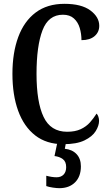

<svg xmlns="http://www.w3.org/2000/svg" viewBox="-20 -744 571 1004"><path d="M311 10Q223 10 164 -36Q105 -82 75 -164.5Q45 -247 45 -358Q45 -468 75.5 -550.5Q106 -633 166.5 -678.5Q227 -724 317 -724Q406 -724 452.5 -689.5Q499 -655 499 -609Q499 -576 474.5 -555Q450 -534 406 -534Q406 -567 397 -597.5Q388 -628 366.5 -647.5Q345 -667 309 -667Q233 -667 202 -585Q171 -503 171 -358Q171 -210 208 -132.5Q245 -55 331 -55Q373 -55 402 -68.5Q431 -82 450.5 -104Q470 -126 485 -150Q491 -144 494.5 -133.5Q498 -123 498 -112Q498 -87 480.5 -58.5Q463 -30 422 -10Q381 10 311 10ZM290 240Q277 240 256.5 237Q236 234 222 229V175Q252 183 276 183Q299 183 312.5 169Q326 155 326 130Q326 101 308.5 88Q291 75 265 72L282 -9H327L319 34Q358 38 380.5 62Q403 86 403 126Q403 179 372.5 209.5Q342 240 290 240Z"/></svg>

Font: Noto Serif Thai ExtraCondensed SemiBold
Style: Regular
Weight: 600
Width: 2
Designer: Monotype Design Team
Foundry: Monotype Imaging Inc.
Version: Version 2.001; ttfautohint (v1.8.4.7-5d5b)